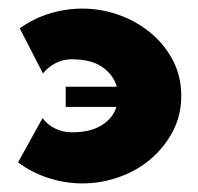

<svg xmlns="http://www.w3.org/2000/svg" viewBox="-20 -413 462 447"><path d="M172 -393Q215 -393 256 -378.5Q297 -364 329.5 -337.5Q362 -311 382 -273.5Q402 -236 402 -190Q402 -144 382 -106.5Q362 -69 330 -42Q298 -15 256.5 -0.5Q215 14 172 14Q132 14 93 1.5Q54 -11 22 -35L79 -138Q91 -122 109 -113.5Q127 -105 147 -105Q191 -105 217 -121.5Q243 -138 251 -164H133V-211H252Q244 -239 218 -257Q192 -275 147 -275Q127 -275 109.5 -266Q92 -257 80 -242L26 -347Q58 -370 95.5 -381.5Q133 -393 172 -393Z"/></svg>

Font: CAT Rhythmus
Style: Regular
Weight: 400
Designer: Peter Wiegel nach alter Vorlage
Foundry: Peter Wiegel
Version: 1.000